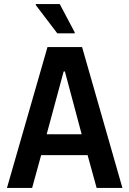

<svg xmlns="http://www.w3.org/2000/svg" viewBox="-20 -918 632 938"><path d="M14 0 212 -688H381L578 0H452L408 -160H181L137 0ZM208 -262H379L297 -569H291ZM260 -755 155 -893V-898H272L345 -760V-755Z"/></svg>

Font: Saira SemiCondensed SemiBold
Style: Regular
Weight: 600
Width: 4
Designer: Hector Gatti with collaboration of the Omnibus-Type team
Foundry: Omnibus-Type
Version: Version 1.101